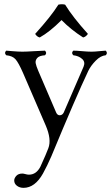

<svg xmlns="http://www.w3.org/2000/svg" viewBox="-20 -656 535 917"><path d="M291 -633.8Q328.1 -573.7 399.9 -494.1Q390.1 -480 377 -477.1Q318.8 -514.2 273.9 -560.1Q217.8 -503.9 169.9 -477.1Q156.7 -480 147.9 -494.1Q224.1 -578.1 258.8 -633.8Q275.9 -637.7 291 -633.8ZM185.1 172.9Q147 240.7 92.8 241.2Q73.7 241.2 60.8 231.2Q47.9 221.2 47.9 206.1Q47.9 194.8 57.9 183.8Q67.9 172.9 86.9 172.9Q91.8 172.9 101.3 175.5Q110.8 178.2 118.2 178.2Q153.3 178.2 172.9 140.1Q201.7 77.1 210.9 51.8Q227.1 9.8 198.2 -57.1L89.8 -308.1Q68.8 -356 54.4 -372.6Q40 -389.2 9.8 -392.1Q-1.5 -403.3 9.8 -414.1Q11.7 -414.1 39.8 -411.6Q67.9 -409.2 86.9 -409.2Q106 -409.2 143.6 -411.6Q181.2 -414.1 194.8 -414.1Q206.1 -402.8 194.8 -392.1Q167 -390.1 157.5 -378.7Q147.9 -367.2 150.4 -354Q152.8 -340.8 163.1 -316.9L248 -119.1Q253.9 -105 265.9 -105.5Q277.8 -106 284.2 -118.2L378.9 -336.9Q388.7 -359.9 372.3 -374.5Q356 -389.2 330.1 -392.1Q318.8 -403.3 330.1 -414.1Q346.2 -414.1 372.6 -411.6Q398.9 -409.2 417 -409.2Q432.1 -409.2 454.1 -411.6Q476.1 -414.1 484.9 -414.1Q496.1 -402.8 484.9 -392.1Q460.9 -390.1 437.5 -366.5Q414.1 -342.8 401.9 -317.9Q341.8 -190.9 225.1 90.8Q206.1 134.8 185.1 172.9Z"/></svg>

Font: Linux Libertine Display
Style: Regular
Weight: 400
Designer: Philipp H. Poll
Foundry: Philipp H. Poll
Version: Version 5.0.9